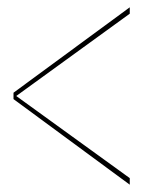

<svg xmlns="http://www.w3.org/2000/svg" viewBox="-20 -506 406 526"><path d="M335.5 0V-18L24.5 -243L335.5 -468.5V-486L17 -252V-234.5Z"/></svg>

Font: Anybody SemiExpanded Thin
Style: Regular
Weight: 250
Width: 6
Version: Version 1.113;gftools[0.9.25]